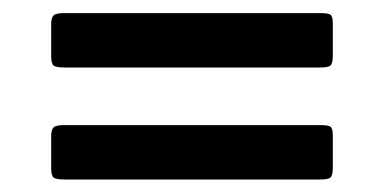

<svg xmlns="http://www.w3.org/2000/svg" viewBox="-20 -538 600 300"><path d="M80 -517.5H480.5Q494 -517.5 497 -514.5Q500 -511.5 500 -501V-451Q500 -440 497 -436.2Q494 -432.5 479.5 -432.5H82Q67.5 -432.5 63.8 -435.5Q60 -438.5 60 -450V-500.5Q60 -510.5 63.8 -514Q67.5 -517.5 80 -517.5ZM80 -342.5H480.5Q494 -342.5 497 -339.5Q500 -336.5 500 -326V-276Q500 -265 497 -261.2Q494 -257.5 479.5 -257.5H82Q67.5 -257.5 63.8 -260.5Q60 -263.5 60 -275V-325.5Q60 -335.5 63.8 -339Q67.5 -342.5 80 -342.5Z"/></svg>

Font: Besley
Style: Bold
Weight: 700
Designer: Owen Earl
Foundry: indestructible type*
Version: Version 2.001; ttfautohint (v1.8.3)